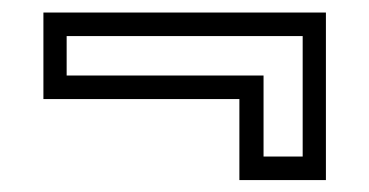

<svg xmlns="http://www.w3.org/2000/svg" viewBox="-20 -462 604 314"><path d="M513 -441.5V-167.5H371.5V-300H51V-441.5ZM475 -403H89V-338.5H411V-206H475Z"/></svg>

Font: Tourney Expanded
Style: Regular
Weight: 400
Width: 7
Designer: Tyler Finck
Foundry: Etcetera Type Co
Version: Version 1.010; ttfautohint (v1.8.3)